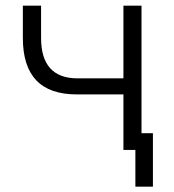

<svg xmlns="http://www.w3.org/2000/svg" viewBox="-20 -538 626 689"><path d="M465.8 131.8H528.8V-60.1H487.8V-517.6H422.9V-256.8H258.8C170.9 -256.8 127.4 -305.2 127.4 -401.9V-517.6H62V-401.9C62 -266.6 126 -199.2 255.4 -199.2H422.9V0H465.8Z"/></svg>

Font: Cascadia Code PL Light
Style: Regular
Weight: 300
Monospace: yes
Designer: Aaron Bell
Foundry: Saja Typeworks
Version: Version 2404.023